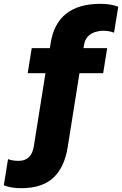

<svg xmlns="http://www.w3.org/2000/svg" viewBox="-122 -760 639 1005"><path d="M418 -377 439 -508H315L318 -526Q323 -554 339 -570Q355 -586 376.5 -592.5Q398 -599 418 -599Q449 -599 475 -589L497 -725Q457 -740 404 -740Q175 -740 143 -533L139 -508H44L23 -377H116L55 6Q43 82 -25 82Q-55 82 -80 73L-102 210Q-64 225 -11 225Q98 225 156.5 171Q215 117 232 12L294 -377Z"/></svg>

Font: Winston ExtraBold
Style: Italic
Weight: 800
Italic angle: -9°
Designer: Original fonts by Vernon Adams / Changes by Cristiano Sobral
Foundry: Original fonts by Vernon Adams / Changes by Cristiano Sobral
Version: Version 2.503;July 17, 2020;FontCreator 13.0.0.2655 64-bit